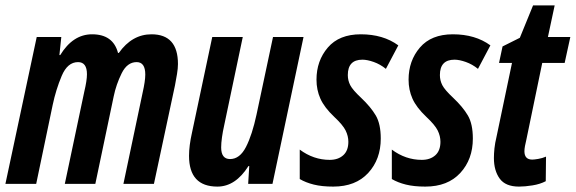

<svg xmlns="http://www.w3.org/2000/svg" viewBox="-27 -681 2132 711"><path d="M107 0 168 -292Q180 -349 201.5 -400Q223 -451 262 -451Q295 -451 295 -406Q295 -383 285 -341L213 0H326L394 -324Q403 -368 423.5 -409.5Q444 -451 479 -451Q511 -451 511 -405Q511 -381 501 -337L430 0H543L621 -365Q625 -386 628.5 -407Q632 -428 632 -444Q632 -554 534 -554Q462 -554 413 -485H410Q392 -554 314 -554Q243 -554 196 -477H193L200 -544H109L-7 0Z M893 -66H896L892 0H982L1097 -544H984L923 -257Q907 -182 884 -137Q861 -92 825 -92Q792 -92 792 -135Q792 -151 795 -172.5Q798 -194 803 -216L872 -544H759L684 -190Q673 -141 673 -104Q673 10 778 10Q845 10 893 -66Z M1383 -168Q1383 -222 1364.5 -253.5Q1346 -285 1310 -319Q1279 -348 1270 -365.5Q1261 -383 1261 -403Q1261 -460 1315 -460Q1333 -460 1357 -451.5Q1381 -443 1402 -426L1448 -513Q1392 -554 1309 -554Q1229 -554 1187 -505Q1145 -456 1145 -386Q1145 -348 1159.5 -315.5Q1174 -283 1211 -248Q1243 -218 1253 -197.5Q1263 -177 1263 -156Q1263 -123 1244 -106Q1225 -89 1194 -89Q1134 -89 1083 -127V-18Q1105 -5 1135 2.5Q1165 10 1207 10Q1290 10 1336.5 -40.5Q1383 -91 1383 -168Z M1724 -168Q1724 -222 1705.5 -253.5Q1687 -285 1651 -319Q1620 -348 1611 -365.5Q1602 -383 1602 -403Q1602 -460 1656 -460Q1674 -460 1698 -451.5Q1722 -443 1743 -426L1789 -513Q1733 -554 1650 -554Q1570 -554 1528 -505Q1486 -456 1486 -386Q1486 -348 1500.5 -315.5Q1515 -283 1552 -248Q1584 -218 1594 -197.5Q1604 -177 1604 -156Q1604 -123 1585 -106Q1566 -89 1535 -89Q1475 -89 1424 -127V-18Q1446 -5 1476 2.5Q1506 10 1548 10Q1631 10 1677.5 -40.5Q1724 -91 1724 -168Z M1994 -10 1995 -101Q1981 -95 1966 -92.5Q1951 -90 1944 -90Q1915 -90 1915 -121Q1915 -129 1917 -140Q1919 -151 1922 -163L1981 -448H2064L2085 -544H2002L2027 -661H1947L1898 -541L1834 -509L1821 -448H1869L1812 -176Q1806 -151 1804 -131.5Q1802 -112 1802 -96Q1802 -49 1823.5 -19.5Q1845 10 1895 10Q1917 10 1945 5.5Q1973 1 1994 -10Z"/></svg>

Font: Noto Sans Display Condensed
Style: Bold Italic
Weight: 700
Width: 3
Designer: Monotype Design team
Foundry: Monotype Imaging Inc.
Version: 1.000